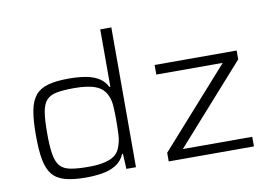

<svg xmlns="http://www.w3.org/2000/svg" viewBox="-79 -870 1418 1005"><g transform="rotate(-10 630.0 -367.5)"><path d="M303 8Q235 8 191.5 -4Q148 -16 124 -45Q100 -74 90.5 -125Q81 -176 81 -255Q81 -334 90.5 -385Q100 -436 124 -465Q148 -494 191 -506Q234 -518 301 -518Q354 -518 394 -510.5Q434 -503 461.5 -485.5Q489 -468 504 -438H509V-743H568V0H517L513 -81H509Q492 -43 460 -24Q428 -5 387 1.5Q346 8 303 8ZM326 -45Q395 -45 436 -61Q477 -77 491 -112Q505 -145 507 -180.5Q509 -216 509 -265Q509 -302 507 -334.5Q505 -367 494 -391Q477 -431 435.5 -447.5Q394 -464 321 -464Q263 -464 227 -457Q191 -450 172.5 -428.5Q154 -407 147.5 -365.5Q141 -324 141 -255Q141 -186 148 -144Q155 -102 173.5 -80.5Q192 -59 229 -52Q266 -45 326 -45ZM742 0V-46L1110 -459H757V-510H1193V-463L826 -51H1195V0Z"/></g></svg>

Font: Saira Expanded Light
Style: Regular
Weight: 300
Width: 7
Designer: Hector Gatti with collaboration of the Omnibus-Type team
Foundry: Omnibus-Type
Version: Version 1.101